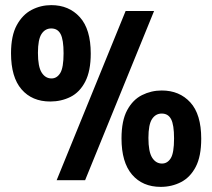

<svg xmlns="http://www.w3.org/2000/svg" viewBox="-20 -703 828 749"><path d="M176 -307Q105 -307 64 -354.5Q23 -402 23 -495Q23 -564 45.5 -605Q68 -646 103.5 -664.5Q139 -683 180 -683Q249 -683 291.5 -636Q334 -589 334 -494Q334 -426 312.5 -384.5Q291 -343 255 -325Q219 -307 176 -307ZM201 0 470 -660H581L312 0ZM181 -397Q202 -397 215 -418Q228 -439 228 -495Q228 -548 216.5 -570Q205 -592 180 -592Q156 -592 142 -570.5Q128 -549 128 -497Q128 -443 142.5 -420Q157 -397 181 -397ZM607 26Q536 26 495 -22Q454 -70 454 -163Q454 -232 476 -273Q498 -314 534 -332Q570 -350 611 -350Q680 -350 722.5 -303.5Q765 -257 765 -162Q765 -93 743.5 -52Q722 -11 686 7.5Q650 26 607 26ZM612 -65Q633 -65 646 -85.5Q659 -106 659 -163Q659 -216 647.5 -238Q636 -260 611 -260Q587 -260 573 -238.5Q559 -217 559 -165Q559 -111 573.5 -88Q588 -65 612 -65Z"/></svg>

Font: Bricolage Grotesque 12pt Condensed SemiBold
Style: Regular
Weight: 600
Width: 3
Designer: Mathieu Triay
Foundry: Atelier Triay
Version: Version 1.001; ttfautohint (v1.8.4.7-5d5b);gftools[0.9.33.de